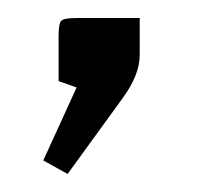

<svg xmlns="http://www.w3.org/2000/svg" viewBox="-20 -90 220 213"><path d="M55 103 28 88 65 7 45 0V-50Q45 -64 48 -67Q51 -70 65 -70H135V-29Q135 -7 116 19Z"/></svg>

Font: Glametrix
Style: Bold
Weight: 700
Designer: gluk
Foundry: gluk
Version: Version 0.40